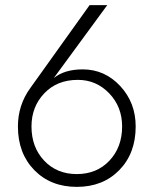

<svg xmlns="http://www.w3.org/2000/svg" viewBox="-20 -720 600 750"><path d="M330 -700H399L190 -415Q232 -449 303 -449Q389 -449 449.5 -384Q510 -319 510 -226Q510 -121 446 -55.5Q382 10 280 10Q178 10 114 -55.5Q50 -121 50 -226Q50 -310 99 -377ZM103 -226Q103 -145 152.5 -92.5Q202 -40 280 -40Q358 -40 407.5 -92.5Q457 -145 457 -226Q457 -303 406.5 -355.5Q356 -408 284 -408Q203 -408 153 -355.5Q103 -303 103 -226Z"/></svg>

Font: Renner* Light
Style: Light
Weight: 300
Version: Version 003.000 ; ttfautohint (v0.97) -l 8 -r 50 -G 200 -x 1